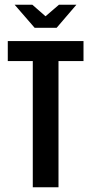

<svg xmlns="http://www.w3.org/2000/svg" viewBox="-20 -794 387 814"><path d="M42 -774H117L173 -725L230 -774H304L220 -676H127ZM119 -535H13V-620H334V-535H228V0H119Z"/></svg>

Font: Smooch Sans Thin
Style: Bold
Weight: 700
Version: Version 1.010